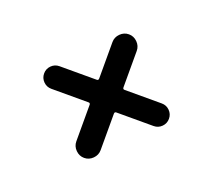

<svg xmlns="http://www.w3.org/2000/svg" viewBox="-103 -714 939 847"><g transform="rotate(20 367.0 -290.0)"><path d="M127 -237Q105 -237 89.5 -252.5Q74 -268 74 -290Q74 -312 89.5 -327.5Q105 -343 127 -343H302Q310 -343 310 -352V-523Q310 -546 327 -563Q344 -580 367 -580Q390 -580 407 -563Q424 -546 424 -523V-352Q424 -343 432 -343H607Q629 -343 644.5 -327.5Q660 -312 660 -290Q660 -268 644.5 -252.5Q629 -237 607 -237H432Q424 -237 424 -228V-57Q424 -34 407 -17Q390 0 367 0Q344 0 327 -17Q310 -34 310 -57V-228Q310 -237 302 -237Z"/></g></svg>

Font: Rounded Mplus 1c Bold
Style: Bold
Weight: 700
Version: Version 1.059.20150529